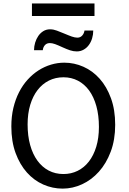

<svg xmlns="http://www.w3.org/2000/svg" viewBox="-20 -1092 753 1124"><path d="M654.3 -361.3Q654.3 -273.4 628.2 -204.1Q602.1 -134.8 558.8 -86.7Q515.6 -38.6 460.4 -13.2Q405.3 12.2 346.7 12.2Q287.6 12.2 233.4 -11.7Q179.2 -35.6 137.7 -82Q96.2 -128.4 71.3 -196Q46.4 -263.7 46.4 -351.6Q46.4 -410.2 58.3 -460.4Q70.3 -510.7 91.6 -552.2Q112.8 -593.8 142.1 -626Q171.4 -658.2 205.8 -680.2Q240.2 -702.1 278.6 -713.6Q316.9 -725.1 356.4 -725.1Q414.6 -725.1 468.5 -701.2Q522.5 -677.2 563.7 -630.9Q605 -584.5 629.6 -516.8Q654.3 -449.2 654.3 -361.3ZM559.1 -349.1Q559.1 -416.5 544.2 -470.5Q529.3 -524.4 502 -562Q474.6 -599.6 436.3 -619.6Q397.9 -639.6 351.6 -639.6Q305.2 -639.6 266.6 -620.4Q228 -601.1 200.2 -565.2Q172.4 -529.3 157 -478.3Q141.6 -427.2 141.6 -363.8Q141.6 -296.9 156.5 -243.2Q171.4 -189.5 199 -151.6Q226.6 -113.8 265.1 -93.5Q303.7 -73.2 351.6 -73.2Q396.5 -73.2 434.6 -92Q472.7 -110.8 500.2 -146.2Q527.8 -181.6 543.5 -232.9Q559.1 -284.2 559.1 -349.1ZM179.2 -798.3Q179.2 -820.8 185.8 -842.5Q192.4 -864.3 204.3 -881.6Q216.3 -898.9 233.6 -909.7Q251 -920.4 272.9 -920.4Q283.2 -920.4 293 -918.5Q302.7 -916.5 312.7 -912.8Q322.8 -909.2 333.7 -904.5Q344.7 -899.9 357.4 -895Q370.6 -889.6 381.1 -885.3Q391.6 -880.9 400.6 -877.9Q409.7 -875 417.5 -873.3Q425.3 -871.6 433.1 -871.6Q450.2 -871.6 461.2 -883.8Q472.2 -896 474.6 -913.1H525.9Q525.9 -889.6 519.3 -867.7Q512.7 -845.7 500.2 -828.6Q487.8 -811.5 469.7 -801.3Q451.7 -791 429.2 -791Q409.7 -791 389.9 -797.6Q370.1 -804.2 347.7 -814.5Q319.3 -827.6 302.5 -833.7Q285.6 -839.8 272 -839.8Q253.9 -839.8 243.2 -828.1Q232.4 -816.4 230.5 -798.3ZM167 -1071.8H533.2V-998.5H167Z"/></svg>

Font: Andika Phon
Style: Regular
Weight: 400
Designer: Victor Gaultney, Annie Olsen, Julie Remington, Don Collingsworth, Eric Hays, Becca Hirsbrunner
Foundry: SIL International
Version: Version 5.000